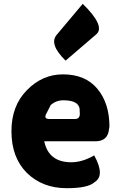

<svg xmlns="http://www.w3.org/2000/svg" viewBox="-20 -973 636 1007"><path d="M330 14Q203 14 121 -66Q40 -147 40 -285Q40 -418 121 -500Q202 -583 310 -583Q428 -583 491 -507Q554 -431 554 -309L552 -297Q546 -232 481 -232H212Q235 -122 354 -122Q412 -122 474 -158Q533 -51 475 -17Q442 14 330 14ZM222 -375Q209 -349 238 -349H374Q403 -349 398 -387Q403 -447 313 -447Q274 -447 246 -422ZM324 -655Q236 -741 277 -790L414 -953Q534 -835 485 -793Z"/></svg>

Font: Swei Half Moon CJK SC
Style: Black
Weight: 900
Version: Version 2.071